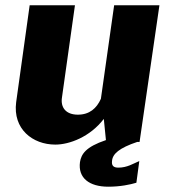

<svg xmlns="http://www.w3.org/2000/svg" viewBox="-20 -536 639 725"><path d="M498 0H507L582 -516H411L361 -163C345 -127 318 -103 274 -103C229 -103 208 -130 214 -168L263 -516H92L41 -150C28 -49 103 10 189 10C242 10 320 -19 372 -87L380 -7C303 19 287 46 282 76C274 136 317 169 389 169C434 169 472 161 495 154L506 72C483 82 460 97 427 97C408 97 401 89 403 72C405 45 430 23 498 0Z"/></svg>

Font: United Sans ExtraBold
Style: Italic
Weight: 800
Italic angle: -8°
Designer: Pablo Impallari, Rodrigo Fuenzalida (Modified by Dan O. Williams)
Version: Version 1.000;PS 001.000;hotconv 1.0.88;makeotf.lib2.5.64775